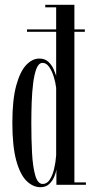

<svg xmlns="http://www.w3.org/2000/svg" viewBox="-20 -770 386 800"><path d="M148.5 10Q117.5 10 90.8 -16Q64 -42 47.8 -101Q31.5 -160 31.5 -259Q31.5 -355.5 47.8 -414.2Q64 -473 89.5 -499.5Q115 -526 143.5 -526Q167.5 -526 182 -512Q196.5 -498 203.8 -480.8Q211 -463.5 214 -453.5V-637.5H92.5V-647.5H214V-739.5H168.5V-750H290V-647.5H333.5V-637.5H290V-10H338V0H215V-64Q213.5 -51.5 206.2 -34Q199 -16.5 185 -3.2Q171 10 148.5 10ZM158 -3.5Q175.5 -3.5 187.2 -21.2Q199 -39 205.5 -66.5Q212 -94 214 -123V-404Q211.5 -426 204 -450.2Q196.5 -474.5 184.8 -491.2Q173 -508 157.5 -508Q141.5 -508 132.2 -484.8Q123 -461.5 118.2 -424Q113.5 -386.5 112 -342.5Q110.5 -298.5 110.5 -257Q110.5 -191 113.5 -133.2Q116.5 -75.5 126.8 -39.5Q137 -3.5 158 -3.5Z"/></svg>

Font: Imbue 100pt
Style: Regular
Weight: 400
Designer: Tyler Finck
Foundry: Etcetera Type Company
Version: Version 1.102; ttfautohint (v1.8.3)